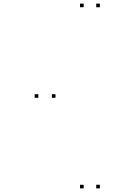

<svg xmlns="http://www.w3.org/2000/svg" viewBox="-20 -831 660 1061"><path d="M531.8 -791V-811H511.8V-791ZM442.3 -791V-811H422.3V-791ZM191.7 -290.5V-310.5H171.7V-290.5ZM442.3 210V190H422.3V210ZM531.8 210V190H511.8V210ZM286.7 -290.5V-310.5H266.7V-290.5Z"/></svg>

Font: Monaspace Xenon Dots Var
Style: Regular
Weight: 400
Designer: Riley Cran and the Lettermatic Team
Version: Version 1.100 (Monaspace Xenon Dots)